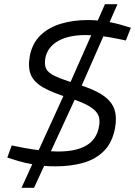

<svg xmlns="http://www.w3.org/2000/svg" viewBox="-20 -798 647 920"><path d="M247 -1Q191 -1 145 -9Q99 -17 66 -27L15 -43L36 -101L97 -89Q134 -82 178 -77Q222 -72 259 -72Q345 -72 394 -101Q443 -130 454 -190Q461 -223 451 -246Q441 -269 407.5 -289Q374 -309 308 -330Q230 -354 186 -379.5Q142 -405 127.5 -440.5Q113 -476 123 -531Q135 -591 173.5 -628.5Q212 -666 271 -684Q330 -702 402 -702Q442 -702 487.5 -695Q533 -688 577 -674L607 -665L583 -604L550 -611Q507 -620 468 -625Q429 -630 390 -630Q309 -630 258.5 -601.5Q208 -573 197 -519Q192 -489 201 -469Q210 -449 244.5 -433Q279 -417 347 -396Q429 -371 472 -342Q515 -313 528 -274.5Q541 -236 531 -183Q518 -115 478.5 -75Q439 -35 379.5 -18Q320 -1 247 -1ZM83 102 298 -369 354 -355 143 102ZM357 -355 302 -369 483 -778H543Z"/></svg>

Font: REM Light
Style: Italic
Weight: 300
Italic angle: -11°
Designer: Octavio Pardo
Foundry: Ashler Design
Version: Version 1.005;gftools[0.9.28]